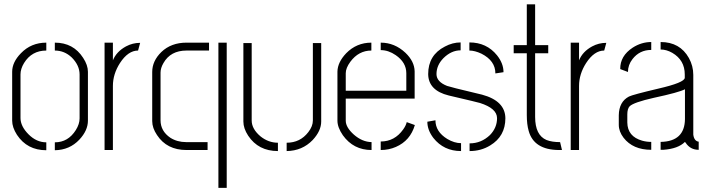

<svg xmlns="http://www.w3.org/2000/svg" viewBox="-20 -704 3338 901"><path d="M37.1 -137.7V-367.2Q37.1 -412.1 78.1 -454.1Q126 -503.9 197.3 -503.9V-466.8Q128.9 -466.8 92.8 -408.2Q76.2 -380.9 76.2 -354.5V-150.4Q76.2 -111.3 114.3 -73.2Q151.4 -36.1 197.3 -36.1V1Q107.4 1 59.6 -71.3Q37.1 -106.4 37.1 -137.7ZM237.3 1V-36.1Q299.8 -36.1 335.9 -93.8Q353.5 -122.1 353.5 -148.4V-354.5Q353.5 -397.5 316.4 -434.6Q282.2 -466.8 237.3 -466.8V-503.9Q324.2 -503.9 370.1 -432.6Q392.6 -398.4 392.6 -367.2V-137.7Q392.6 -91.8 352.5 -48.8Q306.6 0 237.3 1Z M470.7 0V-503.9H509.8V-420.9Q526.4 -461.9 571.3 -486.3Q602.5 -502.9 636.7 -502.9H637.7L627.9 -466.8Q581.1 -466.8 543 -408.2Q509.8 -356.4 509.8 -300.8V0Z M855.5 0Q762.7 0 716.8 -70.3Q694.3 -103.5 694.3 -135.7V-366.2Q694.3 -418 737.3 -460Q783.2 -503.9 855.5 -503.9H960.9V-466.8H855.5Q780.3 -466.8 747.1 -408.2Q733.4 -384.8 733.4 -363.3V-139.6Q733.4 -88.9 779.3 -57.6Q811.5 -37.1 853.5 -37.1H954.1V0ZM1004.9 177.7V-503.9H1043.9V177.7Z M1122.1 -133.8V-502H1161.1V-138.7Q1161.1 -98.6 1203.1 -63.5Q1240.2 -34.2 1284.2 -34.2V4.9Q1192.4 4.9 1144.5 -67.4Q1122.1 -101.6 1122.1 -133.8ZM1325.2 4.9V-34.2Q1388.7 -34.2 1426.8 -84Q1448.2 -111.3 1448.2 -138.7V-502H1487.3V-133.8Q1487.3 -89.8 1447.3 -46.9Q1398.4 3.9 1325.2 4.9Z M1563.5 -137.7V-368.2Q1564.5 -412.1 1604.5 -454.1Q1653.3 -503.9 1722.7 -503.9V-466.8Q1663.1 -466.8 1624 -414.1Q1602.5 -384.8 1602.5 -360.4V-278.3H1886.7V-360.4Q1886.7 -411.1 1836.9 -445.3Q1802.7 -468.8 1766.6 -468.8V-503.9Q1832 -503.9 1882.8 -456.1Q1924.8 -416 1925.8 -369.1V-241.2H1602.5V-137.7Q1602.5 -106.4 1640.6 -72.3Q1679.7 -38.1 1723.6 -37.1V0Q1638.7 0 1588.9 -69.3Q1563.5 -106.4 1563.5 -137.7ZM1766.6 0V-40Q1832 -40 1872.1 -96.7Q1884.8 -114.3 1888.7 -130.9L1926.8 -117.2Q1905.3 -43.9 1837.9 -14.6Q1804.7 0 1766.6 0Z M1985.4 -132.8 2023.4 -139.6Q2023.4 -85.9 2079.1 -51.8Q2112.3 -32.2 2143.6 -32.2V4.9Q2062.5 4.9 2013.7 -56.6Q1985.4 -93.8 1985.4 -132.8ZM1989.3 -356.4Q1989.3 -445.3 2067.4 -485.4Q2103.5 -504.9 2141.6 -504.9V-467.8Q2097.7 -467.8 2060.5 -430.7Q2028.3 -397.5 2028.3 -356.4Q2028.3 -320.3 2078.1 -300.8Q2094.7 -294.9 2213.9 -266.6Q2229.5 -262.7 2242.2 -259.8Q2350.6 -230.5 2351.6 -149.4Q2351.6 -64.5 2280.3 -21.5Q2237.3 4.9 2183.6 4.9V-31.2Q2238.3 -31.2 2279.3 -70.3Q2312.5 -104.5 2312.5 -149.4Q2312.5 -195.3 2232.4 -220.7Q2219.7 -224.6 2098.6 -252.9Q2091.8 -254.9 2085.9 -255.9Q1990.2 -279.3 1989.3 -356.4ZM2182.6 -466.8V-504.9Q2263.7 -504.9 2312.5 -444.3Q2342.8 -406.2 2342.8 -365.2L2304.7 -359.4Q2304.7 -418.9 2239.3 -452.1Q2208 -466.8 2182.6 -466.8Z M2390.6 -454.1V-492.2H2452.1V-683.6H2491.2V-492.2H2552.7V-454.1H2491.2V-155.3Q2491.2 -69.3 2544.9 -46.9Q2570.3 -37.1 2607.4 -37.1H2608.4L2617.2 0H2602.5Q2485.4 -1 2460.9 -89.8Q2452.1 -120.1 2452.1 -164.1V-454.1Z M2658.2 0V-503.9H2697.3V-420.9Q2713.9 -461.9 2758.8 -486.3Q2790 -502.9 2824.2 -502.9H2825.2L2815.4 -466.8Q2768.6 -466.8 2730.5 -408.2Q2697.3 -356.4 2697.3 -300.8V0Z M2883.8 -118.2V-163.1Q2884.8 -226.6 2931.6 -251Q2949.2 -259.8 3069.3 -288.1Q3192.4 -316.4 3193.4 -338.9V-354.5Q3193.4 -421.9 3134.8 -456.1Q3107.4 -471.7 3080.1 -471.7V-506.8Q3170.9 -506.8 3212.9 -431.6Q3233.4 -394.5 3233.4 -352.5V-72.3Q3237.3 -42 3258.8 -39.1V-1Q3219.7 -1 3198.2 -33.2Q3196.3 -36.1 3194.3 -38.1Q3162.1 -5.9 3092.8 -1Q3085.9 -1 3080.1 -1V-38.1Q3193.4 -40 3194.3 -145.5V-285.2Q3167 -270.5 3048.8 -245.1Q2953.1 -223.6 2934.6 -205.1Q2923.8 -193.4 2923.8 -167V-128.9Q2924.8 -63.5 2993.2 -43.9Q3013.7 -38.1 3036.1 -38.1V-1Q2950.2 -1 2906.2 -57.6Q2883.8 -86.9 2883.8 -118.2ZM2890.6 -379.9Q2889.6 -441.4 2949.2 -480.5Q2990.2 -506.8 3036.1 -506.8V-469.7Q2981.4 -469.7 2948.2 -426.8Q2926.8 -399.4 2926.8 -366.2Z"/></svg>

Font: Post No Bills Jaffna Light
Style: Regular
Weight: 300
Designer: Kosala Senevirathne, Siva Puranthara, Lasantha Premarathna, Tharique Azeez
Foundry: Mooniak
Version: Version 1.220 ; ttfautohint (v1.6)